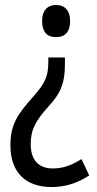

<svg xmlns="http://www.w3.org/2000/svg" viewBox="-20 -562 393 775"><path d="M263 -477C263 -520 241 -542 206 -542C174 -542 150 -522 150 -477C150 -430 173 -412 206 -412C241 -412 263 -432 263 -477ZM242 -302V-330H175V-311C175 -256 163 -227 115 -173C53 -103 22 -62 22 25C22 131 81 193 188 193C245 193 295 176 340 146L309 80C272 103 238 118 193 118C136 118 104 84 104 20C104 -39 123 -74 179 -136C228 -189 242 -232 242 -302Z"/></svg>

Font: Noto Sans Kannada Condensed
Style: Regular
Weight: 400
Width: 3
Designer: Jelle Bosma - Monotype Design Team
Foundry: Monotype Imaging Inc.
Version: Version 2.005